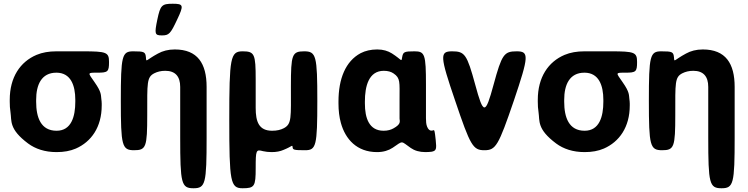

<svg xmlns="http://www.w3.org/2000/svg" viewBox="-20 -802 3995 1025"><path d="M562 -471C562 -523 549 -528 422 -528H281C241 -528 206 -522 175 -509C88 -472 32 -390 32 -269V-259C32 -240 33 -221 36 -203C43 -156 27 -113 130 -36C169 -7 220 10 282 10C321 10 355 4 385 -9C467 -45 523 -123 523 -239V-249C523 -257 522 -265 521 -273C518 -295 523 -309 485 -363C449 -415 444 -414 500 -414C556 -414 562 -419 562 -471ZM281 -414C358 -414 382 -346 382 -269V-259C382 -180 361 -104 282 -104C198 -104 173 -175 173 -259V-269C173 -349 201 -414 281 -414Z M862 -424C916 -424 942 -394 942 -338V-68C942 178 948 203 1013 203C1077 203 1083 178 1083 -68V-338C1083 -463 1035 -538 913 -538C878 -538 848 -530 823 -516C758 -481 761 -466 759 -496C756 -525 750 -528 691 -528C631 -528 625 -504 625 -264C625 -24 631 0 696 0C760 0 766 -17 766 -189C766 -361 763 -390 804 -411C820 -419 839 -424 862 -424ZM820 -698C804 -621 806 -613 844 -613C882 -613 890 -621 926 -698C962 -774 960 -782 902 -782C844 -782 836 -774 820 -698Z M1542 -17C1543 -2 1549 0 1609 0C1668 0 1674 -24 1674 -264C1674 -504 1668 -528 1604 -528C1539 -528 1533 -511 1533 -342C1533 -173 1538 -141 1496 -118C1479 -109 1459 -104 1433 -104C1362 -104 1345 -152 1345 -226V-377C1345 -514 1339 -528 1275 -528C1210 -528 1204 -494 1204 -163C1204 169 1210 203 1275 203C1339 203 1345 193 1345 96C1345 -2 1347 -5 1384 5C1398 8 1413 10 1430 10C1455 10 1476 6 1494 -2C1541 -21 1540 -31 1542 -17Z M1994 -538C1960 -538 1930 -531 1905 -518C1825 -475 1787 -382 1787 -260V-250C1787 -212 1791 -177 1800 -145C1824 -59 1885 10 1993 10C2027 10 2055 1 2076 -13C2135 -53 2118 -50 2173 -12C2193 2 2219 10 2251 10C2264 10 2274 9 2284 8C2310 3 2311 -7 2306 -55C2301 -103 2299 -108 2295 -107C2290 -106 2272 -96 2260 -126C2255 -138 2254 -155 2254 -171V-350C2254 -512 2248 -528 2193 -528C2138 -528 2132 -525 2127 -497C2122 -468 2127 -482 2072 -517C2051 -530 2026 -538 1994 -538ZM2113 -272V-171C2113 -168 2113 -164 2114 -161C2114 -152 2119 -138 2081 -117C2067 -109 2050 -104 2028 -104C1950 -104 1928 -172 1928 -250V-260C1928 -341 1948 -424 2029 -424C2051 -424 2068 -419 2081 -410C2118 -385 2113 -364 2113 -272Z M2517 -350C2473 -512 2461 -528 2394 -528C2327 -528 2328 -504 2410 -264C2491 -24 2505 0 2566 0C2627 0 2641 -24 2723 -264C2804 -504 2805 -528 2738 -528C2671 -528 2659 -512 2615 -350C2571 -188 2561 -188 2517 -350Z M3381 -471C3381 -523 3368 -528 3241 -528H3100C3060 -528 3025 -522 2994 -509C2907 -472 2851 -390 2851 -269V-259C2851 -240 2852 -221 2855 -203C2862 -156 2846 -113 2949 -36C2988 -7 3039 10 3101 10C3140 10 3174 4 3204 -9C3286 -45 3342 -123 3342 -239V-249C3342 -257 3341 -265 3340 -273C3337 -295 3342 -309 3304 -363C3268 -415 3263 -414 3319 -414C3375 -414 3381 -419 3381 -471ZM3100 -414C3177 -414 3201 -346 3201 -269V-259C3201 -180 3180 -104 3101 -104C3017 -104 2992 -175 2992 -259V-269C2992 -349 3020 -414 3100 -414Z M3681 -424C3735 -424 3761 -394 3761 -338V-68C3761 178 3767 203 3832 203C3896 203 3902 178 3902 -68V-338C3902 -463 3854 -538 3732 -538C3697 -538 3667 -530 3642 -516C3577 -481 3580 -466 3578 -496C3575 -525 3569 -528 3510 -528C3450 -528 3444 -504 3444 -264C3444 -24 3450 0 3515 0C3579 0 3585 -17 3585 -189C3585 -361 3582 -390 3623 -411C3639 -419 3658 -424 3681 -424Z"/></svg>

Font: Asimov Print
Style: A
Weight: 500
Designer: Google
Version: Version 2.000980: 2014